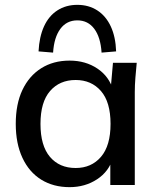

<svg xmlns="http://www.w3.org/2000/svg" viewBox="-20 -763 649 792"><path d="M267 9Q200 9 150 -22Q100 -53 72.5 -112Q45 -171 45 -252Q45 -334 72.5 -392Q100 -450 150 -481.5Q200 -513 267 -513Q333 -513 382 -480Q431 -447 447 -390H436L446 -504H544Q541 -473 538.5 -442.5Q536 -412 536 -383V0H435V-112H446Q430 -56 380.5 -23.5Q331 9 267 9ZM292 -70Q357 -70 396.5 -116Q436 -162 436 -252Q436 -342 396.5 -387.5Q357 -433 292 -433Q226 -433 186.5 -387.5Q147 -342 147 -252Q147 -162 186 -116Q225 -70 292 -70ZM199 -546 139 -551Q142 -611 161.5 -654Q181 -697 216.5 -720Q252 -743 299 -743Q346 -743 381.5 -720Q417 -697 437 -654Q457 -611 459 -551L399 -546Q395 -609 369 -644Q343 -679 299 -679Q255 -679 229 -644Q203 -609 199 -546Z"/></svg>

Font: Mulish ExtraLight SemiBold
Style: Regular
Weight: 600
Version: Version 3.603